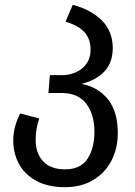

<svg xmlns="http://www.w3.org/2000/svg" viewBox="-20 -561 561 797"><path d="M469 -8Q469 55 442.5 106Q416 157 366.5 186.5Q317 216 250 216Q179 216 130.5 189.5Q82 163 58.5 119Q35 75 35 22Q35 -35 64 -90L143 -69Q128 -27 128 20Q128 76 159.5 109Q191 142 250 142Q314 142 343 98.5Q372 55 372 -15Q372 -85 338.5 -130Q305 -175 235 -175H181L187 -249H235Q287 -249 321.5 -277.5Q356 -306 356 -355Q356 -399 331 -427Q306 -455 252 -471L282 -541Q358 -521 403 -476Q448 -431 448 -361Q448 -301 413 -264Q378 -227 318 -213Q387 -200 428 -149Q469 -98 469 -8Z"/></svg>

Font: Fira GO
Style: Regular
Weight: 400
Designer: Carrois Corporate
Foundry: Carrois Corporate GbR
Version: Version 0.300